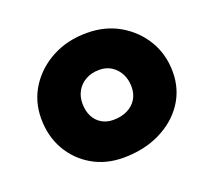

<svg xmlns="http://www.w3.org/2000/svg" viewBox="-76 -883 586 547"><g transform="rotate(-20 217.0 -609.0)"><path d="M235 -794Q290.6 -794 333.8 -769Q377.1 -744 402.6 -701.7Q428 -659.3 428 -606Q428 -553.6 400.3 -512.4Q372.6 -471.3 323.9 -447.7Q275.2 -424 213 -424Q159.8 -424 118.6 -448.2Q77.4 -472.3 53.7 -513.9Q30 -555.6 30 -609Q30 -661.1 56.8 -702.9Q83.7 -744.8 129.9 -769.4Q176.2 -794 235 -794ZM233 -683.1Q209.6 -683.1 192 -673.5Q174.4 -663.9 164.8 -647.2Q155.1 -630.6 155.1 -609Q155.1 -586.8 163.4 -570.2Q171.7 -553.7 187 -544.4Q202.3 -535.1 222.6 -535.1Q246.6 -535.1 264.7 -543.9Q282.9 -552.7 293 -568.6Q303.1 -584.6 303.1 -606Q303.1 -628.6 294.1 -645.7Q285.1 -662.9 269.4 -673Q253.8 -683.1 233 -683.1Z"/></g></svg>

Font: Playpen Sans
Style: Regular
Weight: 400
Designer: Laura Meseguer, Veronika Burian, José Scaglione, Kostas Bartsokas, Vera Evstafieva, Tom Grace, Yorlmar Campos
Foundry: TypeTogether
Version: Version 2.000